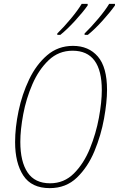

<svg xmlns="http://www.w3.org/2000/svg" viewBox="-20 -962 614 992"><path d="M292 -782Q328 -811 369 -856Q410 -901 433 -934V-942H402Q383 -910 346.5 -866Q310 -822 276 -789V-782ZM434 -782Q470 -811 510.5 -856Q551 -901 574 -934V-942H544Q525 -910 488 -866Q451 -822 417 -789V-782ZM533 -498Q533 -615 485.5 -670Q438 -725 357 -725Q280 -725 223.5 -676.5Q167 -628 130.5 -551.5Q94 -475 76 -389Q58 -303 58 -228Q58 -120 100.5 -55Q143 10 237 10Q321 10 377.5 -44.5Q434 -99 468 -181Q502 -263 517.5 -349Q533 -435 533 -498ZM85 -229Q85 -291 100 -371.5Q115 -452 147.5 -527Q180 -602 231.5 -651Q283 -700 355 -700Q506 -700 506 -496Q506 -435 491 -353.5Q476 -272 444.5 -194.5Q413 -117 362 -66Q311 -15 239 -15Q160 -15 122.5 -71Q85 -127 85 -229Z"/></svg>

Font: Noto Sans Display SemiCondensed Thin
Style: Italic
Weight: 250
Width: 4
Designer: Monotype Design team
Foundry: Monotype Imaging Inc.
Version: 1.000